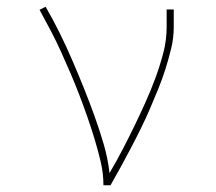

<svg xmlns="http://www.w3.org/2000/svg" viewBox="-20 -548 640 568"><path d="M286 0Q286 -35 278 -69Q270 -103 260 -136Q250 -169 238.5 -202Q227 -235 214.5 -267.5Q202 -300 188.5 -331.5Q175 -363 160.5 -395Q146 -427 130 -457.5Q114 -488 97 -519L115 -528Q137 -490 156.5 -450.5Q176 -411 193.5 -370.5Q211 -330 227.5 -289Q244 -248 259 -206.5Q274 -165 286.5 -122.5Q299 -80 304 -36Q324 -70 342 -104.5Q360 -139 377 -174Q394 -209 410 -244.5Q426 -280 439.5 -316.5Q453 -353 463 -391Q473 -429 473 -468V-520H494V-468Q494 -436 486.5 -405Q479 -374 469.5 -344Q460 -314 448 -284.5Q436 -255 423.5 -226Q411 -197 397 -168.5Q383 -140 368 -111.5Q353 -83 338 -55.5Q323 -28 307 0Z"/></svg>

Font: Iosevka Etoile Thin
Style: Regular
Weight: 100
Designer: Belleve Invis
Foundry: Belleve Invis
Version: Version 22.1.2; ttfautohint (v1.8.4)